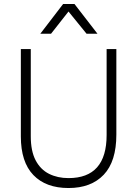

<svg xmlns="http://www.w3.org/2000/svg" viewBox="-20 -942 691 967"><path d="M471 -772H416L325 -884L237 -772H183L298 -922H355ZM325 5Q211 5 148 -60.5Q85 -126 85 -255V-695H135V-256Q135 -181 159.5 -134.5Q184 -88 227 -66.5Q270 -45 325 -45Q517 -45 517 -262V-695H566V-264Q566 -129 502.5 -62Q439 5 325 5Z"/></svg>

Font: LXGW 975 Gothic SC 200W
Style: Regular
Weight: 200
Version: Version 2.01;February 25, 2021